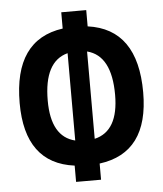

<svg xmlns="http://www.w3.org/2000/svg" viewBox="-52 -759 690 815"><g transform="rotate(-5 293.0 -351.5)"><path d="M239.3 9.8V-59.6Q29.8 -86.9 29.8 -344.2Q29.8 -614.3 239.3 -643.6V-712.9H345.7V-643.6Q556.2 -614.7 556.2 -344.2Q556.2 -86.4 345.7 -59.1V9.8ZM436.5 -344.2Q436.5 -511.7 334 -537.6V-165.5Q436.5 -189.5 436.5 -344.2ZM149.4 -344.2Q149.4 -189.9 251 -165.5V-537.6Q149.4 -511.2 149.4 -344.2Z"/></g></svg>

Font: Caskaydia Cove SemiBold
Style: Regular
Weight: 600
Monospace: yes
Designer: Aaron Bell
Foundry: Saja Typeworks
Version: Version 4.300; ttfautohint (v1.8.3)